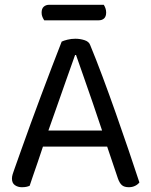

<svg xmlns="http://www.w3.org/2000/svg" viewBox="-20 -775 632 803"><path d="M392 -690H165Q161 -696 157.5 -704Q154 -712 154 -722Q154 -739 163 -747Q172 -755 186 -755H414Q418 -749 421 -740.5Q424 -732 424 -723Q424 -706 415.5 -698Q407 -690 392 -690ZM298 -545H294Q279 -503 258.5 -445Q238 -387 216.5 -325.5Q195 -264 176 -211L171 -196Q165 -178 156 -151Q147 -124 137 -94.5Q127 -65 118 -39.5Q109 -14 104 2Q97 5 89.5 6.5Q82 8 71 8Q55 8 42.5 -0.5Q30 -9 30 -28Q30 -37 33 -46.5Q36 -56 40 -67Q52 -101 69.5 -150Q87 -199 108 -257Q129 -315 152 -376Q175 -437 197 -495Q219 -553 238 -601Q246 -605 262 -609Q278 -613 295 -613Q315 -613 333.5 -607Q352 -601 357 -587Q381 -529 408.5 -455.5Q436 -382 464 -302.5Q492 -223 517.5 -148Q543 -73 563 -12Q556 -3 544.5 2.5Q533 8 519 8Q500 8 490 -0.5Q480 -9 473 -29L418 -192L410 -220Q390 -281 368.5 -343Q347 -405 328.5 -458Q310 -511 298 -545ZM132 -162 158 -229H437L453 -162Z"/></svg>

Font: Baloo Bhaina 2
Style: Regular
Weight: 400
Designer: Yesha Goshar, Manish Minz, Shuchita Grover and Ek Type
Foundry: Ek Type
Version: Version 1.700